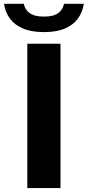

<svg xmlns="http://www.w3.org/2000/svg" viewBox="-68 -964 449 984"><path d="M72 0V-740H242V0ZM157.5 -799.5Q92.5 -799.5 49 -818.2Q5.5 -837 -18 -869.8Q-41.5 -902.5 -47.5 -944.5H54Q60 -914.5 84.2 -896.8Q108.5 -879 157.5 -879Q206.5 -879 230.2 -896.8Q254 -914.5 260 -944.5H361.5Q355.5 -902.5 332 -869.8Q308.5 -837 265.5 -818.2Q222.5 -799.5 157.5 -799.5Z"/></svg>

Font: Encode Sans SemiExpanded
Style: Bold
Weight: 700
Width: 6
Designer: Multiple Designers
Foundry: Impallari Type
Version: Version 3.002